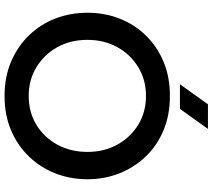

<svg xmlns="http://www.w3.org/2000/svg" viewBox="-65 -855 933 843"><g transform="rotate(90 401.5 -433.5)"><path d="M401 13Q318 13 251 -15.5Q184 -44 135.5 -94Q87 -144 61.5 -209.5Q36 -275 36 -351Q36 -426 61.5 -491.5Q87 -557 135.5 -607Q184 -657 251 -685Q318 -713 401 -713Q485 -713 552 -685Q619 -657 667 -607Q715 -557 741 -491.5Q767 -426 767 -351Q767 -275 741 -209.5Q715 -144 667 -94Q619 -44 552 -15.5Q485 13 401 13ZM401 -93Q472 -93 527.5 -126.5Q583 -160 615 -218.5Q647 -277 647 -351Q647 -424 615 -482Q583 -540 527.5 -574Q472 -608 401 -608Q331 -608 275 -574Q219 -540 187 -482Q155 -424 155 -351Q155 -277 187 -219Q219 -161 275 -127Q331 -93 401 -93ZM350 -757 438 -880H546L458 -757Z"/></g></svg>

Font: MuseoModerno Medium
Style: Regular
Weight: 500
Designer: Pablo Cosgaya, Héctor Gatti, Marcela Romero, and the Authors of The MuseoModerno Project.
Foundry: Omnibus-Type Team
Version: Version 1.001